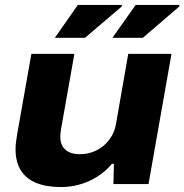

<svg xmlns="http://www.w3.org/2000/svg" viewBox="-20 -745 746 777"><path d="M227 12Q167 12 126 -5Q85 -22 64 -56Q43 -90 43 -141Q43 -156 45 -172Q47 -188 50 -205L107 -527H281L227 -222Q226 -214 225 -206.5Q224 -199 224 -192Q224 -168 233.5 -152.5Q243 -137 260.5 -129Q278 -121 303 -121Q330 -121 354 -129.5Q378 -138 397.5 -154Q417 -170 430.5 -192Q444 -214 449 -241L499 -527H674L581 0H439L441 -82H433Q406 -50 372 -29Q338 -8 301 2Q264 12 227 12ZM202 -592 295 -725H473V-719L324 -592ZM435 -592 529 -725H706V-719L558 -592Z"/></svg>

Font: Archivo SemiExpanded ExtraBold
Style: Italic
Weight: 800
Width: 6
Italic angle: -10°
Designer: Hector Gatti
Foundry: Omnibus-Type
Version: Version 2.001